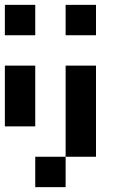

<svg xmlns="http://www.w3.org/2000/svg" viewBox="-20 -395 540 790"><path d="M125 -375V-250H0V-375ZM375 -375V-250H250V-375ZM125 -125V125H0V-125ZM375 -125V250H250V-125ZM250 250V375H125V250Z"/></svg>

Font: Bytesized
Style: Regular
Weight: 400
Monospace: yes
Designer: baltdev
Version: Version 1.000